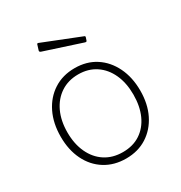

<svg xmlns="http://www.w3.org/2000/svg" viewBox="-178 -878 954 1014"><g transform="rotate(-30 299.0 -371.0)"><path d="M299 10Q226 10 171 -24.5Q116 -59 86 -120.5Q56 -182 56 -262Q56 -344 86.5 -406.5Q117 -469 172 -504.5Q227 -540 300 -540Q373 -540 427 -505Q481 -470 511.5 -407.5Q542 -345 542 -264Q542 -183 511.5 -121.5Q481 -60 426.5 -25Q372 10 299 10ZM301 -28Q363 -28 407.5 -57.5Q452 -87 476 -140Q500 -193 500 -264Q500 -335 475.5 -388.5Q451 -442 406 -472Q361 -502 300 -502Q239 -502 193.5 -472Q148 -442 123 -388.5Q98 -335 98 -264Q98 -194 123 -140.5Q148 -87 193.5 -57.5Q239 -28 301 -28ZM193 -748Q195 -753 201 -751L430 -660Q436 -658 433 -650L428 -635Q427 -631 424.5 -630Q422 -629 417 -630L190 -704Q180 -708 183 -716Z"/></g></svg>

Font: Libre Franklin Thin Thin
Style: Regular
Weight: 250
Version: Version 3.000